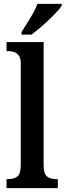

<svg xmlns="http://www.w3.org/2000/svg" viewBox="-20 -979 341 999"><path d="M14 0V-47H24Q52 -47 70 -60.5Q88 -74 88 -120V-648Q88 -677 77.5 -690.5Q67 -704 52.5 -708.5Q38 -713 24 -713H14V-760H207V-120Q207 -74 225 -60.5Q243 -47 271 -47H281V0ZM92 -812Q113 -845 137.5 -885Q162 -925 175 -959H301V-949Q290 -932 263 -904Q236 -876 203.5 -847.5Q171 -819 144 -799H92Z"/></svg>

Font: Noto Serif Hebrew Condensed SemiBold
Style: Regular
Weight: 600
Width: 3
Designer: Monotype Design Team
Foundry: Monotype Imaging Inc.
Version: Version 2.004; ttfautohint (v1.8.4.7-5d5b)